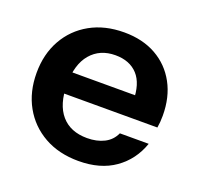

<svg xmlns="http://www.w3.org/2000/svg" viewBox="-99 -627 769 745"><g transform="rotate(20 285.5 -255.0)"><path d="M296 10Q215 10 154.5 -24Q94 -58 60.5 -118Q27 -178 27 -256Q27 -334 60.5 -393.5Q94 -453 154 -486.5Q214 -520 294 -520Q370 -520 426 -488.5Q482 -457 513 -400Q544 -343 544 -267Q544 -253 543 -241Q542 -229 540 -217H105V-305H443L417 -281Q417 -353 384 -389Q351 -425 292 -425Q228 -425 190.5 -381Q153 -337 153 -254Q153 -172 190.5 -128.5Q228 -85 297 -85Q337 -85 367 -100Q397 -115 411 -146H530Q505 -74 445.5 -32Q386 10 296 10Z"/></g></svg>

Font: Instrument Sans SemiBold
Style: Regular
Weight: 600
Designer: Rodrigo Fuenzalida
Foundry: fragTYPE
Version: Version 1.000;gftools[0.9.28]